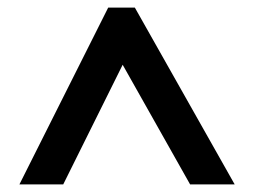

<svg xmlns="http://www.w3.org/2000/svg" viewBox="-20 -738 666 504"><path d="M31 -254 264 -718H334L596 -254H479L302 -568L146 -254Z"/></svg>

Font: Noto Sans Telugu
Style: Regular
Weight: 400
Designer: Jelle Bosma - Monotype Design Team
Foundry: Monotype Imaging Inc.
Version: Version 2.003